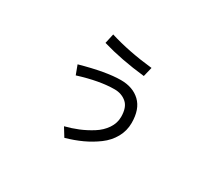

<svg xmlns="http://www.w3.org/2000/svg" viewBox="-130 -871 1260 1142"><g transform="rotate(30 500.0 -300.0)"><path d="M339.8 -572.3 354.5 -638.7Q486.3 -597.7 651.4 -580.1L635.7 -515.6Q472.7 -533.2 339.8 -572.3ZM259.8 -378.9Q430.7 -426.8 531.2 -426.8Q613.3 -426.8 663.1 -379.4Q712.9 -332 712.9 -237.3Q712.9 -183.6 687 -137.2Q661.1 -90.8 616.2 -57.6Q571.3 -24.4 520.5 -1Q469.7 22.5 410.2 39.1L374 -19.5Q419.9 -31.2 462.9 -48.8Q505.9 -66.4 547.9 -92.8Q589.8 -119.1 615.2 -156.7Q640.6 -194.3 640.6 -237.3Q640.6 -303.7 606.9 -332Q573.2 -360.4 525.4 -360.4Q423.8 -360.4 283.2 -316.4Z"/></g></svg>

Font: Gothic A1
Style: Regular
Weight: 400
Designer: HanYang I&C Co.,Ltd.
Foundry: HanYang I&C Co.,Ltd.
Version: Version 2.50